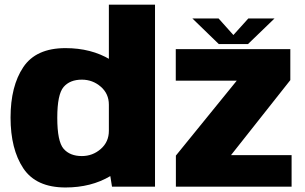

<svg xmlns="http://www.w3.org/2000/svg" viewBox="-20 -805 1317 828"><path d="M463 0H648.5V-785H449.5V-84.5ZM262.5 3.5Q373 3.5 455.5 -45.5Q538 -94.5 538 -158L449.5 -241Q449.5 -193 414.5 -162.5Q379.5 -132 333 -132Q281.5 -132 254.2 -163.5Q227 -195 227 -297Q227 -398 254.2 -429.8Q281.5 -461.5 333 -461.5Q379.5 -461.5 414.5 -431.2Q449.5 -401 449.5 -353.5L538 -435.5Q538 -498.5 455.5 -548Q373 -597.5 262.5 -597.5Q135.5 -597.5 80.5 -515.5Q25.5 -433.5 25.5 -298Q25.5 -162 80.5 -79.2Q135.5 3.5 262.5 3.5ZM738.5 0H1237.5V-136H977V-137L1232 -459.5V-593H738V-457H1000.5V-456.5L738.5 -134ZM923.5 -615H1049.5L1164 -725.5H1051L986.5 -654L922.5 -725.5H809.5Z"/></svg>

Font: Anybody Thin ExtraBold
Style: Regular
Weight: 800
Version: Version 1.113;gftools[0.9.25]